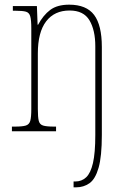

<svg xmlns="http://www.w3.org/2000/svg" viewBox="-20 -562 541 822"><path d="M295 240V215H302Q330 215 349 197Q368 179 378 136Q388 93 388 16V-364Q388 -433 363 -475Q338 -517 278 -517Q213 -517 177.5 -470.5Q142 -424 142 -333V-95Q142 -60 146 -44.5Q150 -29 164.5 -24.5Q179 -20 211 -20H220V0H31V-20H44Q76 -20 90.5 -24.5Q105 -29 109.5 -44.5Q114 -60 114 -95V-441Q114 -476 109.5 -492Q105 -508 91 -512Q77 -516 47 -516H35V-536H138L141 -456H143Q165 -497 195 -519.5Q225 -542 276 -542Q350 -542 383 -498Q416 -454 416 -361V16Q416 108 402 156.5Q388 205 363 222.5Q338 240 306 240Z"/></svg>

Font: Noto Serif Tamil Condensed Thin
Style: Regular
Weight: 100
Width: 3
Designer: Indian Type Foundry, Tom Grace, and the Monotype Design Team
Foundry: Monotype Imaging Inc.
Version: Version 2.004; ttfautohint (v1.8.4.7-5d5b)